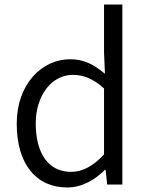

<svg xmlns="http://www.w3.org/2000/svg" viewBox="-20 -816 655 849"><path d="M277 13C344 13 401 -22 444 -65H447L454 0H521V-796H440V-585L444 -490C395 -530 353 -554 290 -554C165 -554 54 -444 54 -269C54 -89 141 13 277 13ZM294 -56C195 -56 138 -137 138 -270C138 -396 210 -485 302 -485C349 -485 392 -468 440 -425V-133C392 -82 346 -56 294 -56Z"/></svg>

Font: Noto Sans KR DemiLight
Style: Regular
Weight: 350
Designer: Ryoko NISHIZUKA 西塚涼子 (kana, bopomofo & ideographs); Paul D. Hunt (Latin, Greek & Cyrillic); Sandoll Communications 산돌커뮤니
Foundry: Adobe
Version: Version 2.004;hotconv 1.0.118;makeotfexe 2.5.65603